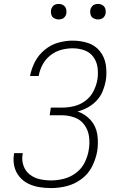

<svg xmlns="http://www.w3.org/2000/svg" viewBox="-20 -950 616 978"><path d="M240 8Q280 8 320 -2Q360 -12 395 -38Q430 -64 449 -102Q468 -140 475 -179Q482 -223 475.5 -265.5Q469 -308 441.5 -338.5Q414 -369 375 -382Q402 -389 427.5 -403Q453 -417 473 -438.5Q493 -460 503.5 -486.5Q514 -513 519 -540Q525 -580 519 -619.5Q513 -659 489 -689Q465 -719 428 -731Q391 -743 350 -743Q313 -743 276 -732.5Q239 -722 207.5 -696Q176 -670 158 -635Q140 -600 133 -563H177Q182 -592 196.5 -620Q211 -648 236.5 -668Q262 -688 291.5 -696Q321 -704 350 -704Q381 -704 409.5 -694Q438 -684 455.5 -660Q473 -636 477 -605.5Q481 -575 476 -544Q471 -515 456.5 -486Q442 -457 415.5 -437Q389 -417 358.5 -409.5Q328 -402 298 -402H239L233 -363H292Q327 -363 358.5 -352Q390 -341 409.5 -314.5Q429 -288 433.5 -254Q438 -220 432 -186Q427 -154 411.5 -122.5Q396 -91 367.5 -69.5Q339 -48 306 -39.5Q273 -31 240 -31Q210 -31 181.5 -37.5Q153 -44 131 -61.5Q109 -79 99.5 -106.5Q90 -134 95 -164L96 -170H52Q52 -166 51 -163Q46 -132 53 -102.5Q60 -73 78.5 -50.5Q97 -28 123 -15Q149 -2 179 3Q209 8 240 8ZM479 -851Q488 -851 496.5 -854Q505 -857 510.5 -864.5Q516 -872 518 -881Q520 -893 516.5 -905Q513 -917 502.5 -923.5Q492 -930 479 -930Q470 -930 461.5 -927Q453 -924 447.5 -916Q442 -908 440 -900Q438 -887 441.5 -875Q445 -863 456 -857Q467 -851 479 -851ZM279 -851Q288 -851 296.5 -854Q305 -857 310.5 -864.5Q316 -872 318 -881Q320 -893 316.5 -905Q313 -917 302.5 -923.5Q292 -930 279 -930Q270 -930 261.5 -927Q253 -924 247.5 -916Q242 -908 240 -900Q238 -887 241.5 -875Q245 -863 256 -857Q267 -851 279 -851Z"/></svg>

Font: Iosevka Sparkle XLtObl
Style: Regular
Weight: 200
Italic angle: -9°
Designer: Belleve Invis
Foundry: Belleve Invis
Version: Version 4.5.0; ttfautohint (v1.8.3)